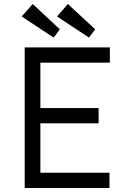

<svg xmlns="http://www.w3.org/2000/svg" viewBox="-20 -936 639 956"><path d="M103 0V-700H527V-624H181V-398H471V-322H181V-76H525V0ZM423 -749 264 -854 318 -916 454 -790ZM247 -749 88 -854 143 -916 278 -790Z"/></svg>

Font: Lexend Light
Style: Regular
Weight: 300
Designer: Bonnie Shaver-Troup, Thomas Jockin
Foundry: Lexend
Version: Version 1.007; ttfautohint (v1.8.3)